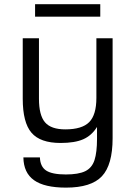

<svg xmlns="http://www.w3.org/2000/svg" viewBox="-20 -671 630 890"><path d="M429.7 -27.3V-82.5Q404.8 -42.5 365.7 -25.4Q326.7 -8.3 260.7 -8.3Q166.5 -8.3 126 -55.7Q85.4 -103 85.4 -213.4V-493.7H160.6V-213.4Q160.6 -136.7 188.7 -104Q216.8 -71.3 282.7 -71.3Q360.4 -71.3 393.6 -105Q426.8 -138.7 426.8 -217.3V-493.7H502V-30.3Q502 93.3 452.4 146Q402.8 198.7 286.1 198.7Q186 198.7 137.7 164.3Q89.4 129.9 88.4 58.6H165Q166.5 101.6 194.1 119.6Q221.7 137.7 285.2 137.7Q343.8 137.7 375 122.6Q406.2 107.4 418 71.3Q429.7 35.2 429.7 -27.3ZM142.6 -651.4H444.8V-593.8H142.6Z"/></svg>

Font: Metrophobic
Style: Regular
Weight: 400
Designer: Vernon Adams
Foundry: Vernon Adams
Version: Version 3.200; ttfautohint (v1.8.4.7-5d5b);gftools[0.9.23]